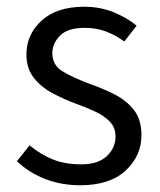

<svg xmlns="http://www.w3.org/2000/svg" viewBox="-20 -532 470 564"><path d="M215.3 12.2Q159.7 12.2 111.8 -6.6Q64 -25.4 29.8 -58.6L66.9 -105Q98.6 -78.6 134.5 -64Q170.4 -49.3 218.3 -49.3Q268.6 -49.3 293.9 -73.5Q319.3 -97.7 319.3 -130.9Q319.3 -157.2 302.7 -174.6Q286.1 -191.9 260 -204.1Q233.9 -216.3 205.1 -226.6Q168 -240.2 134.3 -258.3Q100.6 -276.4 79.1 -303.7Q57.6 -331.1 57.6 -372.1Q57.6 -430.7 102.1 -471.4Q146.5 -512.2 227.5 -512.2Q273.9 -512.2 313.2 -496.3Q352.5 -480.5 381.3 -456.5L345.2 -410.2Q318.8 -429.2 290.8 -439.7Q262.7 -450.2 228.5 -450.2Q179.2 -450.2 156.5 -427.5Q133.8 -404.8 133.8 -376Q133.8 -340.3 164.1 -322.3Q194.3 -304.2 239.7 -287.1Q279.3 -273.4 314.9 -255.6Q350.6 -237.8 373 -209.5Q395.5 -181.2 395.5 -134.8Q395.5 -74.2 349.1 -31Q302.7 12.2 215.3 12.2Z"/></svg>

Font: Akatab
Style: Regular
Weight: 400
Designer: SIL Global
Foundry: SIL Global
Version: Version 4.100